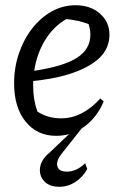

<svg xmlns="http://www.w3.org/2000/svg" viewBox="-20 -511 469 735"><path d="M195 9Q122 9 78 -45.5Q34 -100 34 -192Q34 -253 52.5 -307Q71 -361 103.5 -402.5Q136 -444 178.5 -467.5Q221 -491 269 -491Q326 -491 362.5 -459Q399 -427 399 -378Q399 -304 319.5 -259Q240 -214 107 -201Q107 -191 107 -180Q107 -130 123 -84Q163 -58 214 -58Q295 -58 364 -134L377 -123Q351 -61 302.5 -26Q254 9 195 9ZM326 -378Q326 -398 319 -419Q278 -434 234 -438Q185 -410 153 -358Q121 -306 111 -240Q224 -257 275 -290Q326 -323 326 -378ZM207 204Q168 204 148.5 182Q129 160 133.5 129.5Q138 99 170 73L268 -20H293L218 75Q194 104 199.5 125Q205 146 236 146Q273 146 306 114L314 136Q296 168 268 186Q240 204 207 204Z"/></svg>

Font: Piazzolla
Style: Italic
Weight: 400
Italic angle: -11.3°
Designer: Juan Pablo del Peral
Foundry: Huerta Tipografica
Version: Version 1.330